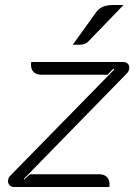

<svg xmlns="http://www.w3.org/2000/svg" viewBox="-20 -748 553 768"><path d="M12 -24Q12 -36 21 -45L437 -470L433 -473L410 -449H147Q126 -449 115 -459.5Q104 -470 104 -489Q104 -496 105 -500H473Q484 -500 490.5 -494Q497 -488 497 -478Q497 -464 487 -454L75 -32L77 -30L100 -51H376Q396 -51 407 -40.5Q418 -30 418 -12Q418 -4 417 0H35Q25 0 18.5 -7Q12 -14 12 -24ZM366 -701Q376 -714 391.5 -721Q407 -728 435 -728H474L336 -585Q326 -574 314.5 -571Q303 -568 271 -569Z"/></svg>

Font: K2D ExtraLight
Style: Italic
Weight: 275
Italic angle: -10°
Designer: Katatrad Aksorn Co.,Ltd.
Foundry: Cadson Demak Co.,Ltd.
Version: Version 1.000; ttfautohint (v1.6)